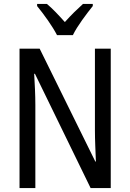

<svg xmlns="http://www.w3.org/2000/svg" viewBox="-20 -963 666 983"><path d="M272 -783H353C375 -829 423 -892 455 -932V-943H405C371 -912 347 -889 312 -850C281 -885 248 -920 220 -943H170V-932C206 -888 249 -828 272 -783ZM547 0V-714H466V-294C466 -247 469 -187 471 -136H468L183 -714H80V0H161V-426C161 -477 158 -533 155 -585H159L444 0Z"/></svg>

Font: Noto Sans Lao Looped Condensed
Style: Regular
Weight: 400
Width: 3
Designer: Mark Frömberg, Ben Mitchell
Foundry: The Fontpad Ltd
Version: Version 1.003